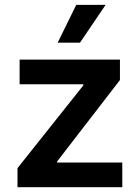

<svg xmlns="http://www.w3.org/2000/svg" viewBox="-20 -778 576 798"><path d="M52.7 -79.1 326.2 -422.9V-427.7H61.5V-530.3H478.5V-445.3L217.8 -107.4V-102.5H488.3V0H52.7ZM296.9 -757.8H418.9L312.5 -600.6H219.7Z"/></svg>

Font: Pretendard Std SemiBold
Style: Regular
Weight: 600
Designer: Base glyphs from Inter by Rasmus Andersson; Hangeul glyphs from Noto Sans CJK(Source Han Sans) by Jang Soo-young and Kan
Foundry: Kil Hyung-jin
Version: Version 1.309